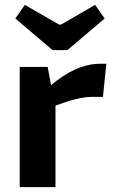

<svg xmlns="http://www.w3.org/2000/svg" viewBox="-20 -769 467 789"><path d="M176 -494 194 -396 208 -383V0H61V-494ZM417 -507 403 -371H362Q327 -371 289 -361Q251 -351 193 -330L183 -413Q235 -459 288 -483Q341 -507 391 -507ZM371 -749 410 -693 257 -563H196L43 -693L82 -749L223 -668H231Z"/></svg>

Font: Exo 2
Style: Bold
Weight: 700
Designer: Natanael Gama
Foundry: Natanael Gama
Version: Version 2.010